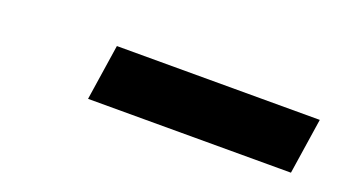

<svg xmlns="http://www.w3.org/2000/svg" viewBox="-27 -755 521 297"><g transform="rotate(20 233.0 -606.0)"><path d="M118 -560H452L466 -652H132Z"/></g></svg>

Font: Charger Sport
Style: BdObl
Weight: 700
Designer: Jasper
Foundry: Cannot Into Space Fonts
Version: Version 1.1